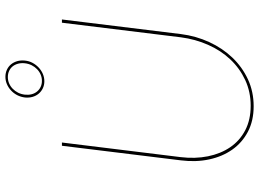

<svg xmlns="http://www.w3.org/2000/svg" viewBox="-144 -805 958 710"><g transform="rotate(-90 335.0 -450.0)"><path d="M90 0ZM299 -2Q350.5 -2 394 -22.2Q437.5 -42.5 470.5 -77.5Q503.5 -112.5 524.2 -159.5Q545 -206.5 552 -260L606 -700H618L564 -260Q557 -204.5 534.5 -155.5Q512 -106.5 477.2 -70Q442.5 -33.5 396.8 -12.2Q351 9 297 9Q243.5 9 203 -12.2Q162.5 -33.5 136.8 -70Q111 -106.5 100.5 -155.5Q90 -204.5 97 -260L151 -700H163L109 -261Q102.5 -207.5 112 -160.2Q121.5 -113 145.5 -77.8Q169.5 -42.5 208.2 -22.2Q247 -2 299 -2ZM329.5 -837Q331.5 -852.5 338.2 -865.5Q345 -878.5 355.5 -888.2Q366 -898 379 -903.5Q392 -909 406 -909Q420 -909 432 -903.5Q444 -898 452 -888.2Q460 -878.5 463.8 -865.5Q467.5 -852.5 466 -837Q464.5 -821.5 457.5 -808.5Q450.5 -795.5 440 -785.8Q429.5 -776 416.5 -770.5Q403.5 -765 389.5 -765Q375.5 -765 363.8 -770.5Q352 -776 343.8 -785.8Q335.5 -795.5 331.8 -808.5Q328 -821.5 329.5 -837ZM340 -837Q338.5 -823.5 341.5 -812Q344.5 -800.5 351.5 -792Q358.5 -783.5 368.5 -778.8Q378.5 -774 391 -774Q403.5 -774 414.5 -778.8Q425.5 -783.5 434.2 -792Q443 -800.5 448.8 -812Q454.5 -823.5 456 -837Q457.5 -850.5 454.5 -862Q451.5 -873.5 444.8 -882Q438 -890.5 427.8 -895.2Q417.5 -900 405 -900Q392.5 -900 381.5 -895.2Q370.5 -890.5 361.8 -882Q353 -873.5 347.2 -862Q341.5 -850.5 340 -837Z"/></g></svg>

Font: Lato Hairline
Style: Italic
Weight: 100
Italic angle: -7°
Designer: Lukasz Dziedzic
Foundry: tyPoland Lukasz Dziedzic
Version: Version 2.007; 2014-02-27